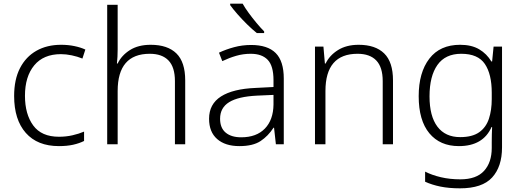

<svg xmlns="http://www.w3.org/2000/svg" viewBox="-20 -786 2843 1046"><path d="M301 10Q184 10 120.5 -62Q57 -134 57 -263Q57 -353 89 -415Q121 -477 178.5 -509.5Q236 -542 313 -542Q351 -542 385 -535Q419 -528 445 -516L429 -467Q402 -478 371 -484.5Q340 -491 312 -491Q217 -491 166.5 -430Q116 -369 116 -264Q116 -164 161 -102.5Q206 -41 301 -41Q340 -41 375 -49Q410 -57 438 -69V-18Q412 -5 378.5 2.5Q345 10 301 10Z M621 -517Q621 -496 620 -477Q619 -458 617 -440H621Q642 -484 687.5 -513Q733 -542 801 -542Q893 -542 941 -495Q989 -448 989 -348V0H933V-344Q933 -420 898 -456.5Q863 -493 796 -493Q621 -493 621 -290V0H564V-760H621Z M1348 -541Q1438 -541 1482 -497Q1526 -453 1526 -358V0H1483L1473 -90H1470Q1441 -45 1399.5 -17.5Q1358 10 1284 10Q1207 10 1163 -28.5Q1119 -67 1119 -139Q1119 -219 1184 -260.5Q1249 -302 1373 -307L1470 -312V-349Q1470 -427 1438.5 -460Q1407 -493 1346 -493Q1305 -493 1267 -482Q1229 -471 1191 -453L1173 -499Q1211 -517 1255.5 -529Q1300 -541 1348 -541ZM1380 -265Q1278 -260 1228.5 -229.5Q1179 -199 1179 -139Q1179 -89 1209.5 -63.5Q1240 -38 1294 -38Q1377 -38 1423 -85.5Q1469 -133 1470 -217V-269ZM1302 -766Q1314 -744 1334.5 -716Q1355 -688 1377.5 -661Q1400 -634 1419 -615V-606H1379Q1354 -626 1326 -653.5Q1298 -681 1273.5 -709Q1249 -737 1234 -758V-766Z M1934 -542Q2025 -542 2073 -495Q2121 -448 2121 -348V0H2065V-344Q2065 -420 2030 -456.5Q1995 -493 1928 -493Q1753 -493 1753 -290V0H1696V-532H1742L1750 -440H1754Q1775 -484 1821 -513Q1867 -542 1934 -542Z M2487 -542Q2549 -542 2590.5 -517.5Q2632 -493 2657 -451H2661L2669 -532H2715V17Q2715 122 2661 181Q2607 240 2486 240Q2426 240 2379.5 230.5Q2333 221 2296 204V149Q2333 168 2382 179.5Q2431 191 2488 191Q2575 191 2617 145Q2659 99 2659 20V-11Q2659 -32 2659.5 -53.5Q2660 -75 2661 -94H2658Q2612 10 2480 10Q2377 10 2319 -60Q2261 -130 2261 -262Q2261 -391 2319 -466.5Q2377 -542 2487 -542ZM2493 -493Q2406 -493 2363 -432Q2320 -371 2320 -261Q2320 -153 2363 -96Q2406 -39 2487 -39Q2553 -39 2590.5 -65.5Q2628 -92 2643.5 -139Q2659 -186 2659 -246V-281Q2659 -382 2621.5 -437.5Q2584 -493 2493 -493Z"/></svg>

Font: Noto Sans Arabic UI Lt
Style: Regular
Weight: 300
Designer: Monotype Design Team, Nadine Chahine and Nizar Qandah
Foundry: Monotype Imaging Inc.
Version: Version 2.010; ttfautohint (v1.8.4.7-5d5b)